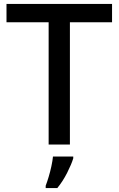

<svg xmlns="http://www.w3.org/2000/svg" viewBox="-20 -734 602 975"><path d="M335 0H227V-621H13V-714H549V-621H335ZM352 70Q343 100 321 143.5Q299 187 271 221H212V209Q219 191 227 164.5Q235 138 241 110Q247 82 249 61H352Z"/></svg>

Font: Noto Sans Myanmar UI Medium
Style: Regular
Weight: 500
Designer: Monotype Design Team
Foundry: Monotype Imaging Inc.
Version: Version 2.103; ttfautohint (v1.8.4.7-5d5b)